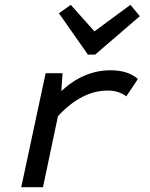

<svg xmlns="http://www.w3.org/2000/svg" viewBox="-20 -775 620 795"><path d="M68 0 169 -472H239L234 -398Q327 -484 438 -484Q510 -484 551 -448L503 -376Q472 -400 426 -400Q318 -400 220 -294L158 0ZM344 -549 224 -720 273 -755 371 -645 520 -755 559 -708 374 -549Z"/></svg>

Font: Sometype Mono Medium
Style: Italic
Weight: 500
Italic angle: -12°
Monospace: yes
Designer: Ryoichi Tsunekawa
Foundry: Dharma Type
Version: Version 1.000; ttfautohint (v1.8.3)